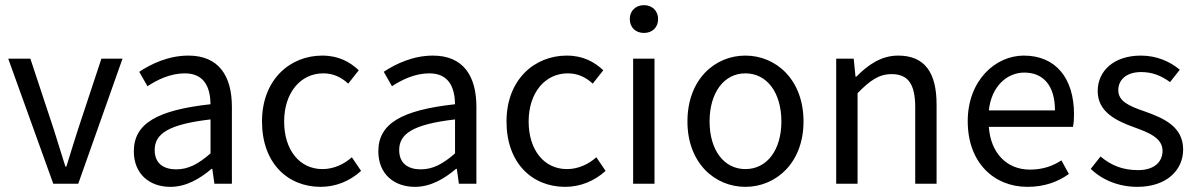

<svg xmlns="http://www.w3.org/2000/svg" viewBox="-20 -714 4649 746"><path d="M187 0H284L456 -486H374L283 -211C268 -163 252 -114 238 -67H234C219 -114 204 -163 189 -211L98 -486H12Z M642 12C703 12 756 -19 802 -58H805L813 0H881V-299C881 -419 830 -498 712 -498C634 -498 566 -465 521 -435L553 -379C591 -404 642 -429 698 -429C777 -429 797 -370 798 -309C590 -286 500 -234 500 -126C500 -38 561 12 642 12ZM665 -56C618 -56 581 -77 581 -131C581 -194 634 -231 798 -250V-118C751 -77 712 -56 665 -56Z M1226 12C1284 12 1339 -10 1383 -50L1347 -103C1318 -77 1278 -57 1233 -57C1144 -57 1084 -131 1084 -242C1084 -354 1148 -429 1236 -429C1275 -429 1306 -414 1333 -389L1374 -441C1340 -473 1296 -498 1232 -498C1107 -498 998 -405 998 -242C998 -81 1097 12 1226 12Z M1592 12C1653 12 1706 -19 1752 -58H1755L1763 0H1831V-299C1831 -419 1780 -498 1662 -498C1584 -498 1516 -465 1471 -435L1503 -379C1541 -404 1592 -429 1648 -429C1727 -429 1747 -370 1748 -309C1540 -286 1450 -234 1450 -126C1450 -38 1511 12 1592 12ZM1615 -56C1568 -56 1531 -77 1531 -131C1531 -194 1584 -231 1748 -250V-118C1701 -77 1662 -56 1615 -56Z M2176 12C2234 12 2289 -10 2333 -50L2297 -103C2268 -77 2228 -57 2183 -57C2094 -57 2034 -131 2034 -242C2034 -354 2098 -429 2186 -429C2225 -429 2256 -414 2283 -389L2324 -441C2290 -473 2246 -498 2182 -498C2057 -498 1948 -405 1948 -242C1948 -81 2047 12 2176 12Z M2440 0H2523V-486H2440ZM2482 -586C2514 -586 2537 -607 2537 -640C2537 -672 2514 -694 2482 -694C2450 -694 2427 -672 2427 -640C2427 -607 2450 -586 2482 -586Z M2876 12C2995 12 3102 -81 3102 -242C3102 -405 2995 -498 2876 -498C2757 -498 2651 -405 2651 -242C2651 -81 2757 12 2876 12ZM2876 -57C2793 -57 2737 -131 2737 -242C2737 -354 2793 -429 2876 -429C2960 -429 3016 -354 3016 -242C3016 -131 2960 -57 2876 -57Z M3229 0H3312V-352C3360 -401 3395 -426 3444 -426C3508 -426 3536 -388 3536 -297V0H3619V-308C3619 -432 3573 -498 3470 -498C3403 -498 3353 -462 3307 -416H3304L3297 -486H3229Z M3972 12C4039 12 4091 -8 4133 -38L4104 -91C4070 -68 4029 -55 3982 -55C3890 -55 3829 -121 3822 -221H4149C4152 -237 4153 -252 4153 -270C4153 -410 4082 -498 3958 -498C3847 -498 3740 -401 3740 -243C3740 -82 3842 12 3972 12ZM3822 -285C3832 -378 3892 -432 3960 -432C4034 -432 4079 -381 4079 -285Z M4399 12C4514 12 4577 -54 4577 -133C4577 -221 4504 -254 4428 -281C4367 -302 4325 -320 4325 -364C4325 -400 4352 -434 4414 -434C4457 -434 4492 -420 4526 -395L4564 -443C4526 -475 4474 -498 4413 -498C4307 -498 4245 -438 4245 -360C4245 -280 4315 -245 4388 -219C4443 -199 4497 -178 4497 -128C4497 -86 4466 -53 4402 -53C4342 -53 4298 -71 4256 -106L4218 -58C4263 -14 4328 12 4399 12Z"/></svg>

Font: DAIFUKU Sans
Style: Regular
Weight: 400
Designer: Original font ‘Source Han Sans JP’ : Paul D. Hunt
Foundry: Daifuku
Version: Version 1.000